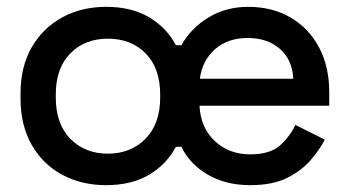

<svg xmlns="http://www.w3.org/2000/svg" viewBox="-20 -527 1019 561"><path d="M40 -239V-254Q40 -332 72.5 -388.5Q105 -445 161.5 -476Q218 -507 290 -507Q364 -507 415 -477Q466 -447 494 -395H510Q539 -446 590 -476.5Q641 -507 705 -507Q776 -507 829.5 -475.5Q883 -444 912.5 -388Q942 -332 942 -257V-218H563Q566 -154 607.5 -115Q649 -76 711 -76Q769 -76 798 -102Q827 -128 843 -162L929 -119Q914 -90 888 -59.5Q862 -29 819.5 -7.5Q777 14 711 14Q640 14 587.5 -16.5Q535 -47 510 -98H494Q466 -46 415 -16Q364 14 290 14Q218 14 161.5 -16.5Q105 -47 72.5 -104Q40 -161 40 -239ZM448 -242V-251Q448 -328 405.5 -371Q363 -414 295 -414Q228 -414 185.5 -371Q143 -328 143 -251V-242Q143 -165 185.5 -121.5Q228 -78 295 -78Q362 -78 405 -121.5Q448 -165 448 -242ZM837 -297Q834 -353 797.5 -384.5Q761 -416 704 -416Q645 -416 608 -383Q571 -350 564 -297Z"/></svg>

Font: Space Grotesk Frontify Medium
Style: Regular
Weight: 500
Designer: Florian Karsten
Version: Version 2.000